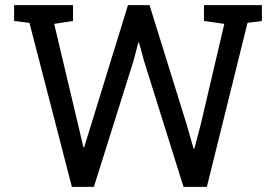

<svg xmlns="http://www.w3.org/2000/svg" viewBox="-20 -731 1080 751"><path d="M261.2 0 95.2 -641.6 35.2 -648.9V-710.9H265.6V-648.9L191.9 -637.7L284.7 -246.6L306.2 -155.3L309.1 -154.8L337.4 -246.1L480.5 -710.9H564.9L709.5 -246.1L737.3 -149.4H740.2L765.6 -246.1L857.4 -637.7L777.8 -648.9V-710.9H1004.4V-648.9L948.2 -641.6L789.1 0H697.8L543.5 -492.2L523.9 -564H521L502 -492.2L347.2 0Z"/></svg>

Font: Roboto Slab
Style: Regular
Weight: 400
Designer: Google
Version: Version 2.000; ttfautohint (v1.8.1.43-b0c9)